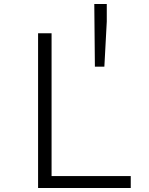

<svg xmlns="http://www.w3.org/2000/svg" viewBox="-20 -933 740 953"><path d="M448 -913 451 -602H498L510 -826V-913ZM169 -768V0H629V-59H236V-768Z"/></svg>

Font: Kawkab Mono Light
Style: Regular
Weight: 300
Monospace: yes
Designer: Abdullah Arif
Foundry: Abdullah Arif
Version: Version 1.000;PS 000.500;hotconv 1.0.88;makeotf.lib2.5.64775